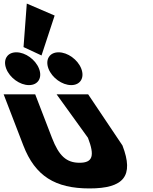

<svg xmlns="http://www.w3.org/2000/svg" viewBox="-151 -1042 861 1077"><path d="M177.6 -748.6C126.6 -748.6 101.4 -707.6 121 -656.6C140.7 -605.6 197.5 -564.6 248.5 -564.6C299.5 -564.6 324.7 -605.6 305 -656.6C285.4 -707.6 228.6 -748.6 177.6 -748.6ZM-59.4 -748.6C-110.4 -748.6 -135.6 -707.6 -116 -656.6C-96.3 -605.6 -39.5 -564.6 11.5 -564.6C62.5 -564.6 87.7 -605.6 68 -656.6C48.4 -707.6 -8.4 -748.6 -59.4 -748.6ZM-19 -777.9 81.9 -730.9 155.5 -954.8 -0.7 -1022ZM46.4 -513H-130.6L-20.1 -226C46.2 -54 158.8 15 350.8 15C542.8 15 602.2 -54 535.9 -226L343.4 -513H166.4L342.4 -269C381.3 -168 369.3 -129 295.3 -129C221.3 -129 179.3 -168 140.4 -269Z"/></svg>

Font: Hussar
Style: BdOpOblFour
Weight: 700
Foundry: Cannot Into Space Fonts
Version: Version 2.00